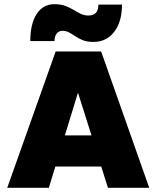

<svg xmlns="http://www.w3.org/2000/svg" viewBox="-20 -896 746 916"><path d="M239 -876Q270 -876 291.8 -867.8Q313.5 -859.5 330.8 -849Q348 -838.5 364.8 -830.2Q381.5 -822 402 -822Q449.5 -822 449.5 -874H562Q562 -792.5 525 -744.2Q488 -696 425.5 -696Q396 -696 375.8 -704Q355.5 -712 340 -722.5Q324.5 -733 310 -741Q295.5 -749 278 -749Q261 -749 250.5 -735.8Q240 -722.5 240 -700H124.5Q124.5 -782.5 155 -829.2Q185.5 -876 239 -876ZM692 0H495L463 -101.5H244L213 0H14.5L245.5 -650.5H462.5ZM352 -454 289.5 -250H416.5Z"/></svg>

Font: Overused Grotesk Black
Style: Regular
Weight: 900
Version: Version 0.004